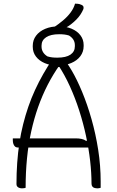

<svg xmlns="http://www.w3.org/2000/svg" viewBox="-20 -1026 640 1049"><path d="M50 -270H394Q411 -270 425.5 -267Q440 -264 451 -256L473 -268V-220H78Q68 -220 62 -225.5Q56 -231 53 -240Q50 -249 50 -260ZM120 0Q117 1 112.5 2Q108 3 100 3Q94 3 87 1Q80 -1 75 -6Q70 -11 70 -20Q70 -80 74 -136.5Q78 -193 86 -245.5Q94 -298 106.5 -347.5Q119 -397 135 -443.5Q151 -490 171.5 -534.5Q192 -579 216.5 -622Q241 -665 269 -706Q277 -708 283 -709Q289 -710 297 -710Q312 -710 322.5 -704.5Q333 -699 344 -684Q355 -669 371 -642Q400 -593 428.5 -524.5Q457 -456 480 -375Q503 -294 516.5 -207.5Q530 -121 530 -34Q530 -23 530 -15.5Q530 -8 530 0Q526 1 522.5 2Q519 3 514 3Q505 3 497 1Q489 -1 484.5 -7Q480 -13 480 -23Q480 -81 472.5 -147Q465 -213 450 -283Q435 -353 413 -421.5Q391 -490 362 -554Q333 -618 297 -672L316 -660H287L307 -672Q270 -620 240.5 -562.5Q211 -505 188.5 -441.5Q166 -378 150.5 -307.5Q135 -237 127.5 -160.5Q120 -84 120 0ZM301 -882Q341 -882 371.5 -869Q402 -856 419.5 -833Q437 -810 437 -780V-774Q437 -743 419 -719Q401 -695 369 -681.5Q337 -668 295 -668Q255 -668 224.5 -681Q194 -694 176.5 -717Q159 -740 159 -770V-776Q159 -807 177 -831Q195 -855 227 -868.5Q259 -882 301 -882ZM303 -839Q257 -839 232 -822.5Q207 -806 207 -777V-771Q207 -755 215 -741.5Q223 -728 239 -718Q252 -714 264.5 -712.5Q277 -711 293 -711Q341 -711 365 -727.5Q389 -744 389 -773V-779Q389 -796 381 -809Q373 -822 357 -832Q344 -836 331.5 -837.5Q319 -839 303 -839ZM390 -1006Q397 -1006 402.5 -1005.5Q408 -1005 413 -1004Q418 -1003 424 -1000Q434 -996 436 -989Q438 -982 435 -975Q429 -961 419.5 -946.5Q410 -932 396.5 -918.5Q383 -905 367.5 -893Q352 -881 334 -872Q324 -867 314 -864Q304 -861 296 -861Q292 -861 287 -862Q282 -863 277 -865.5Q272 -868 267 -872Q299 -893 324 -914Q349 -935 366 -958Q383 -981 390 -1006Z"/></svg>

Font: Recursive Monospace Casual Light
Style: Regular
Weight: 300
Version: Version 1.047